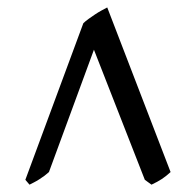

<svg xmlns="http://www.w3.org/2000/svg" viewBox="-20 -777 532 521"><path d="M442.9 -310.1Q430.7 -298.8 419.2 -291.3Q407.7 -283.7 391.1 -275.9L373 -289.1L234.9 -642.1L112.8 -310.1Q107.4 -305.2 100.6 -300Q93.8 -294.9 86.4 -290.3Q79.1 -285.6 72 -282Q64.9 -278.3 60.1 -275.9L48.8 -289.1L206.1 -713.9Q211.9 -719.7 220.5 -725.8Q229 -731.9 237.8 -737.8Q246.6 -743.7 255.4 -748.5Q264.2 -753.4 271 -756.8Z"/></svg>

Font: Gentium Plus Am
Style: Regular
Weight: 400
Designer: J. Victor Gaultney, Annie Olsen, Iska Routamaa, Becca Hirsbrunner
Foundry: SIL International
Version: Version 5.000